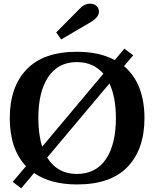

<svg xmlns="http://www.w3.org/2000/svg" viewBox="-20 -991 837 1042"><path d="M312 -777 285 -815 407 -938Q436 -971 468 -971Q492 -971 504.5 -958Q517 -945 517 -928Q517 -912 505 -897.5Q493 -883 469 -869ZM764 -350Q764 -181 672.5 -85.5Q581 10 398 10Q255 10 165 -52L95 31L49 -4L121 -89Q33 -183 33 -350Q33 -519 124.5 -614.5Q216 -710 398 -710Q519 -710 603 -665L655 -727L703 -691L653 -632Q709 -585 736.5 -513.5Q764 -442 764 -350ZM209 -195 541 -591Q487 -654 397 -654Q296 -654 242 -573.5Q188 -493 188 -350Q188 -261 209 -195ZM609 -350Q609 -463 574 -538L236 -136Q291 -47 397 -47Q500 -47 554.5 -127Q609 -207 609 -350Z"/></svg>

Font: Taviraj SemiBold
Style: Regular
Weight: 600
Designer: Katatrad Team
Foundry: CadsonDemak
Version: Version 1.001